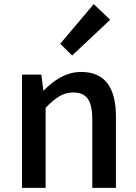

<svg xmlns="http://www.w3.org/2000/svg" viewBox="-20 -914 664 934"><path d="M87 0H202V-390C251 -439 285 -464 336 -464C401 -464 429 -427 429 -332V0H544V-346C544 -486 492 -564 375 -564C300 -564 243 -524 193 -474H191L181 -551H87ZM331 -644 516 -818 436 -894 273 -701Z"/></svg>

Font: GenYoGothic2 TW M
Style: Regular
Weight: 500
Version: Version 2.100;PS 2.1;hotconv 16.6.51;makeotf.lib2.5.65220 DE